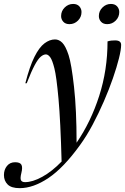

<svg xmlns="http://www.w3.org/2000/svg" viewBox="-103 -722 634 974"><path d="M32.5 -299.5H25.5Q47.5 -385.5 71.8 -433.8Q96 -482 122.5 -502Q149 -522 176 -522Q196.5 -522 213.2 -505Q230 -488 245 -442.5Q259.5 -398.5 272.5 -281.5Q285.5 -164.5 285.5 2Q358 -104 400.2 -235.5Q442.5 -367 442.5 -512Q454 -515.5 462.8 -516.2Q471.5 -517 481 -517Q511.5 -517 511.5 -494.5Q511.5 -470.5 500.5 -426.2Q489.5 -382 470 -325.5Q450.5 -269 424 -208Q397.5 -147 366.8 -89.2Q336 -31.5 302.5 14.5Q219.5 129.5 142.8 181Q66 232.5 -3 232.5Q-45.5 232.5 -64.2 213.8Q-83 195 -83 166Q-83 139 -67.8 120Q-52.5 101 -26.5 101Q-1 101 5.8 114Q12.5 127 5.5 155Q-1.5 183 3.5 192.5Q8.5 202 24 202Q62 202 111 175.2Q160 148.5 209.5 97.5Q204 -107 193.8 -220.5Q183.5 -334 173 -375Q162.5 -417 151.8 -431.5Q141 -446 130 -446Q117.5 -446 103.8 -434.5Q90 -423 73 -391.5Q56 -360 32.5 -299.5ZM249.5 -599.5Q229 -599.5 218 -611.8Q207 -624 207 -640.5Q207 -666 225.2 -684Q243.5 -702 268 -702Q288.5 -702 299.5 -689.8Q310.5 -677.5 310.5 -661Q310.5 -635.5 292.5 -617.5Q274.5 -599.5 249.5 -599.5ZM441 -599.5Q420.5 -599.5 409.5 -611.8Q398.5 -624 398.5 -640.5Q398.5 -666 416.8 -684Q435 -702 459.5 -702Q480 -702 491 -689.8Q502 -677.5 502 -661Q502 -635.5 484 -617.5Q466 -599.5 441 -599.5Z"/></svg>

Font: Newsreader Display
Style: Italic
Weight: 400
Italic angle: -17°
Designer: Hugues Gentile
Foundry: Production Type
Version: Version 1.001